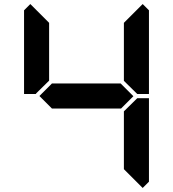

<svg xmlns="http://www.w3.org/2000/svg" viewBox="-20 -975 856 950"><path d="M577 -562 640 -499 579 -438H237L175 -500L237 -562ZM161 -515 157 -510H99V-924L130 -955L223 -862V-576ZM655 -485 659 -489H717V-76L686 -45L593 -138V-424ZM686 -955 717 -924V-510H659L655 -514L593 -575V-862Z"/></svg>

Font: DSEG7 Classic
Style: Bold
Weight: 700
Designer: Keshikan(Twitter:@keshinomi_88pro)
Version: Version 0.46